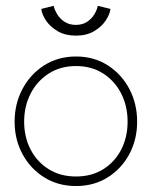

<svg xmlns="http://www.w3.org/2000/svg" viewBox="-20 -612 529 644"><path d="M235 12Q175 12 128.5 -17Q82 -46 55.5 -95Q29 -144 29 -204Q29 -264 55.5 -313.8Q82 -363.5 128.5 -393Q175 -422.5 235 -422.5Q295 -422.5 341.2 -393Q387.5 -363.5 413.8 -313.8Q440 -264 440 -204Q440 -144 413.8 -95Q387.5 -46 341.2 -17Q295 12 235 12ZM235 -20Q287 -20 326 -44.2Q365 -68.5 386.5 -110.2Q408 -152 408 -204Q408 -256 386.5 -298.2Q365 -340.5 326 -365.5Q287 -390.5 235 -390.5Q183 -390.5 143.8 -365.5Q104.5 -340.5 82.8 -298.2Q61 -256 61 -204Q61 -152 82.8 -110.2Q104.5 -68.5 143.8 -44.2Q183 -20 235 -20ZM234.5 -492.5Q199 -492.5 173.8 -507.2Q148.5 -522 134.5 -542.8Q120.5 -563.5 118.5 -582L160 -592.5Q163 -579 172 -564Q181 -549 196.8 -538.8Q212.5 -528.5 234.5 -528.5Q256.5 -528.5 272 -538.8Q287.5 -549 296.5 -564Q305.5 -579 308 -592.5L350.5 -582Q348.5 -564.5 334.8 -543.5Q321 -522.5 295.8 -507.5Q270.5 -492.5 234.5 -492.5Z"/></svg>

Font: League Spartan Thin Thin
Style: Regular
Weight: 250
Version: Version 2.002